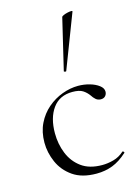

<svg xmlns="http://www.w3.org/2000/svg" viewBox="-114 -796 634 872"><g transform="rotate(-15 203.5 -359.5)"><path d="M230 12Q162 12 119.5 -17.5Q77 -47 57 -92.5Q37 -138 37 -185Q37 -235 56 -274Q75 -313 106.5 -340Q138 -367 176 -381Q214 -395 251 -395Q279 -395 305 -387.5Q331 -380 348 -367Q365 -354 365 -338Q365 -326 357.5 -317.5Q350 -309 336 -309Q322 -309 312 -318Q302 -327 296 -337Q284 -354 267.5 -364.5Q251 -375 219 -375Q158 -375 126 -330.5Q94 -286 94 -214Q94 -163 112 -118.5Q130 -74 167.5 -46.5Q205 -19 265 -19Q291 -19 318.5 -26.5Q346 -34 368 -54Q371 -56 374.5 -52Q378 -48 375 -46Q341 -15 306 -1.5Q271 12 230 12ZM217 -474Q216 -471 210.5 -472.5Q205 -474 206 -476L263 -716Q264 -719 272 -722.5Q280 -726 290.5 -728.5Q301 -731 308.5 -731Q316 -731 314 -727Z"/></g></svg>

Font: Cormorant Infant Light
Style: Regular
Weight: 300
Designer: Christian Thalmann (Catharsis Fonts)
Foundry: Catharsis Fonts
Version: Version 4.001